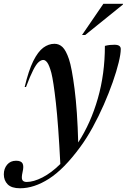

<svg xmlns="http://www.w3.org/2000/svg" viewBox="-105 -752 664 1004"><path d="M31 -297H24Q44.5 -383.5 69 -432.8Q93.5 -482 121.2 -502.5Q149 -523 180 -523Q204 -523 222 -505.8Q240 -488.5 255.5 -443Q270.5 -399 285 -286.2Q299.5 -173.5 304 -7Q369.5 -108 406.5 -236.8Q443.5 -365.5 443.5 -512Q457 -515.5 469.2 -516.8Q481.5 -518 493.5 -518Q526.5 -518 526.5 -495.5Q526.5 -470 515.5 -424.8Q504.5 -379.5 484.5 -322.5Q464.5 -265.5 437.8 -204.5Q411 -143.5 379.5 -86Q348 -28.5 314 17.5Q229.5 132.5 151.5 182.5Q73.5 232.5 0 232.5Q-44.5 232.5 -64.8 212Q-85 191.5 -85 159.5Q-85 130 -67.8 109.2Q-50.5 88.5 -21 88.5Q5.5 88.5 13 102.8Q20.5 117 13 148Q6 178.5 11.8 189Q17.5 199.5 34.5 199.5Q70.5 199.5 117 175.8Q163.5 152 210.5 105.5Q200 -101.5 187.2 -214.8Q174.5 -328 163.5 -371Q152.5 -411 142.2 -424.8Q132 -438.5 121.5 -438.5Q110 -438.5 97.2 -427.5Q84.5 -416.5 68.8 -386Q53 -355.5 31 -297ZM324 -569 435.5 -732H538.5L537.5 -728L340.5 -569Z"/></svg>

Font: Newsreader Display Medium
Style: Italic
Weight: 500
Italic angle: -17°
Designer: Hugues Gentile
Foundry: Production Type
Version: Version 1.001